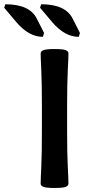

<svg xmlns="http://www.w3.org/2000/svg" viewBox="-125 -888 417 915"><path d="M201.2 -12.7Q201.2 -2.9 188.2 2.4Q175.3 7.8 134.8 7.8Q95.2 7.8 82 2.4Q68.8 -2.9 68.8 -12.7Q68.8 -33.2 71.8 -94.7Q74.7 -156.2 74.7 -267.6V-378.9Q74.7 -490.2 71.8 -551.8Q68.8 -613.3 68.8 -633.8Q68.8 -643.6 82 -648.9Q95.2 -654.3 134.8 -654.3Q175.3 -654.3 188.2 -648.9Q201.2 -643.6 201.2 -633.8Q201.2 -613.3 198 -551.8Q194.8 -490.2 194.8 -378.9V-267.6Q194.8 -156.2 198 -94.7Q201.2 -33.2 201.2 -12.7ZM79.6 -712.4Q12.7 -712.4 -46.4 -781.7L-105 -851.1L-99.6 -867.7Q16.1 -867.7 50.3 -799.3L85 -731ZM250.5 -712.4Q183.6 -712.4 124.5 -781.7L65.9 -851.1L71.3 -867.7Q187 -867.7 221.2 -799.3L255.9 -731Z"/></svg>

Font: Bainsley
Style: Bold
Weight: 700
Designer: Paul James MIller
Foundry: High-Logic / Made with FontCreator
Version: Version 1.411;March 28, 2021;FontCreator 13.0.0.2683 64-bit